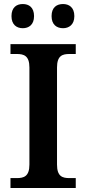

<svg xmlns="http://www.w3.org/2000/svg" viewBox="-20 -933 428 953"><path d="M293 -793C322 -793 349 -810 349 -853C349 -897 322 -913 293 -913C262 -913 236 -897 236 -853C236 -810 262 -793 293 -793ZM93 -793C123 -793 149 -810 149 -853C149 -897 123 -913 93 -913C63 -913 37 -897 37 -853C37 -810 63 -793 93 -793ZM32 0H356V-49H325C290 -49 263 -57 263 -116V-598C263 -657 290 -665 325 -665H356V-714H32V-665H63C98 -665 126 -657 126 -598V-116C126 -57 98 -49 63 -49H32Z"/></svg>

Font: Noto Serif Tamil SemiBold
Style: Regular
Weight: 600
Designer: Indian Type Foundry, Tom Grace, and the Monotype Design Team
Foundry: Monotype Imaging Inc.
Version: Version 2.004